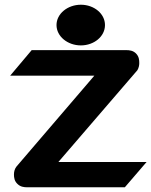

<svg xmlns="http://www.w3.org/2000/svg" viewBox="-20 -792 640 812"><path d="M322 -600C378 -600 424 -638 424 -686C424 -734 378 -772 322 -772C266 -772 219 -734 219 -686C219 -638 266 -600 322 -600ZM23 -472H379L50 -88C42 -78 39 -66 39 -54C39 -41 41 -26 54 -14C66 -2 81 0 94 0H508L600 -107H227L561 -495C567 -505 569 -516 569 -525C569 -538 568 -553 555 -566C543 -578 528 -580 514 -580H114Z"/></svg>

Font: Charger
Style: Hemi
Weight: 900
Designer: Jasper
Foundry: Cannot Into Space Fonts
Version: Version 0.99